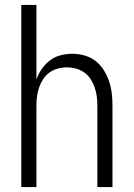

<svg xmlns="http://www.w3.org/2000/svg" viewBox="-20 -755 540 775"><path d="M66 0V-735H127V-434Q135 -457 149 -477Q163 -497 182 -511.5Q201 -526 225 -532Q249 -538 273 -538Q297 -538 321.5 -531Q346 -524 365.5 -509Q385 -494 398.5 -472.5Q412 -451 420 -427.5Q428 -404 431 -379.5Q434 -355 434 -330V0H373V-330Q373 -349 370.5 -367Q368 -385 362 -402.5Q356 -420 345.5 -436Q335 -452 320 -462.5Q305 -473 287 -478Q269 -483 250 -483Q231 -483 213 -478Q195 -473 180 -462.5Q165 -452 154.5 -436Q144 -420 138 -402.5Q132 -385 129.5 -367Q127 -349 127 -330V0Z"/></svg>

Font: iosevka_custom_sans_ss08 Light
Style: Regular
Weight: 300
Designer: Belleve Invis
Foundry: Belleve Invis
Version: Version 10.3.0; ttfautohint (v1.8.3)